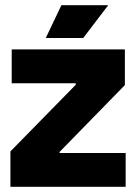

<svg xmlns="http://www.w3.org/2000/svg" viewBox="-20 -718 523 738"><path d="M20 0V-136L271 -392V-398H25V-528H460V-391L209 -134V-130H463V0ZM300 -572H156L216 -698H396Z"/></svg>

Font: Bricolage Grotesque 96pt ExtraBold
Style: Regular
Weight: 800
Designer: Mathieu Triay
Foundry: Atelier Triay
Version: Version 1.001;gftools[0.9.33.dev8+g029e19f]